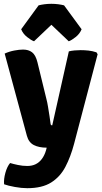

<svg xmlns="http://www.w3.org/2000/svg" viewBox="-20 -768 537 1007"><path d="M123 219Q93 219 57.5 212.5Q22 206 1.5 198.5Q-1 172 8.2 138.5Q17.5 105 33 87Q49 92 73.8 97.2Q98.5 102.5 123 102.5Q148.5 102.5 167.8 92.8Q187 83 200.2 64.8Q213.5 46.5 221 21.5L225 6.5Q184.5 6.5 157.5 -7.2Q130.5 -21 121 -56L4.5 -487Q28.5 -498 55 -503Q81.5 -508 101 -508Q129.5 -508 148.2 -493.8Q167 -479.5 176.5 -441L223.5 -248.5Q228 -232 232 -207.2Q236 -182.5 239.8 -158.2Q243.5 -134 245.5 -117.5Q246.5 -110.5 254 -110.5L341 -498.5Q354 -502 371.2 -503.5Q388.5 -505 402.5 -505Q423 -505 444 -502.8Q465 -500.5 486 -493.5L492 -483.5L368.5 -13.5Q350.5 54.5 323 107Q295.5 159.5 248.2 189.2Q201 219 123 219ZM316 -740 408 -614.5Q398.5 -591 377.2 -574Q356 -557 340.5 -551.5L249.5 -638L158.5 -551.5Q143 -557 121.8 -574Q100.5 -591 91 -614.5L182.5 -740Q196.5 -743.5 213.8 -745.8Q231 -748 249.5 -748Q268 -748 285.2 -745.8Q302.5 -743.5 316 -740Z"/></svg>

Font: Signika Light
Style: Bold
Weight: 700
Version: Version 2.003;gftools[0.9.32]